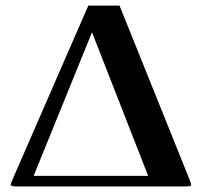

<svg xmlns="http://www.w3.org/2000/svg" viewBox="-20 -671 732 691"><path d="M311 -555.2 308.6 -548.8 101.1 -38.1H513.2ZM410.2 -650.9 664.1 -20Q668 -8.3 668 -4.9Q668 0 647 0H39.1Q18.1 0 18.1 -6.8Q18.1 -7.8 22.9 -20L297.9 -650.9Z"/></svg>

Font: Linux Libertine G
Style: Bold
Weight: 700
Designer: Philipp H. Poll
Foundry: Philipp H. Poll
Version: Version 5.0.3